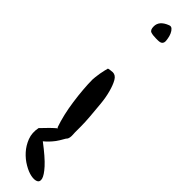

<svg xmlns="http://www.w3.org/2000/svg" viewBox="-233 -458 593 593"><g transform="rotate(45 63.5 -161.0)"><path d="M7.8 34.2Q33.2 6.8 50.8 -7.8L47.9 -8.8Q41 -28.3 35.6 -51.3Q30.3 -74.2 26.9 -98.6Q23.4 -123 21.5 -146.5Q19.5 -169.9 19.5 -190.4Q19.5 -193.4 20.5 -201.7Q21.5 -210 22.9 -218.8Q24.4 -227.5 26.4 -235.8Q28.3 -244.1 29.3 -247.1Q30.3 -248 38.1 -249Q45.9 -250 47.9 -250Q60.5 -250 68.4 -236.3Q76.2 -222.7 82 -201.2Q87.9 -179.7 90.3 -153.8Q92.8 -127.9 94.7 -104Q96.7 -80.1 96.7 -61.5Q96.7 -43 96.7 -36.1Q96.7 -33.2 97.2 -26.9Q97.7 -20.5 96.7 -14.2Q95.7 -7.8 91.8 -3.9L90.8 -2.9Q84 9.8 73.2 25.4Q60.5 42 45.9 53.7Q85.9 84 104.5 104.5Q123 125 126 137.2Q128.9 149.4 120.1 153.3Q111.3 157.2 96.7 154.3Q82 151.4 64.5 141.1Q46.9 130.9 32.7 115.2Q18.6 99.6 10.7 79.1Q2.9 58.6 7.8 34.2ZM37.1 -439.5Q37.1 -463.9 68.4 -475.6Q75.2 -478.5 80.6 -473.6Q85.9 -468.8 89.4 -460.9Q92.8 -453.1 94.2 -444.8Q95.7 -436.5 95.7 -432.6Q95.7 -426.8 92.8 -423.3Q89.8 -419.9 85.4 -418.9Q81.1 -418 76.2 -418H68.4Q54.7 -418 45.9 -420.9Q37.1 -423.8 37.1 -439.5Z"/></g></svg>

Font: Swanky and Moo Moo
Style: Regular
Weight: 400
Designer: Kimberly Geswein
Foundry: Kimberly Geswein
Version: Version 1.002 2001